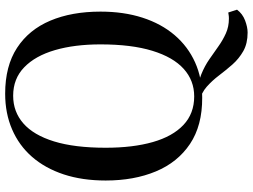

<svg xmlns="http://www.w3.org/2000/svg" viewBox="-138 -654 980 744"><g transform="rotate(-90 352.0 -282.0)"><path d="M598 187.5Q555.5 187.5 526 170.8Q496.5 154 474.2 128.8Q452 103.5 431.8 76.8Q411.5 50 387.8 29Q364 8 331.5 1L365.5 -7Q405 -4.5 436.5 8.2Q468 21 494 39Q520 57 544.2 74.2Q568.5 91.5 594.5 103.2Q620.5 115 652 115Q660.5 115 666 114Q671.5 113 675.5 112.5L686.5 146.5Q670.5 168 644.5 177.8Q618.5 187.5 598 187.5ZM345.5 11.5Q237.5 12 166.2 -35.8Q95 -83.5 59.8 -168Q24.5 -252.5 24.5 -362.5Q24.5 -453 48.2 -525Q72 -597 116.2 -647.8Q160.5 -698.5 222.8 -725.2Q285 -752 361 -752Q468 -752 538.5 -706Q609 -660 644 -577Q679 -494 679 -382.5Q679 -292.5 655.5 -219.8Q632 -147 587.8 -95.2Q543.5 -43.5 482.2 -16Q421 11.5 345.5 11.5ZM350.5 -19.5Q412 -19.5 457.2 -60.2Q502.5 -101 527.2 -181.8Q552 -262.5 552 -382.5Q552 -483 529.8 -559.2Q507.5 -635.5 463.2 -678.2Q419 -721 353 -721Q291 -721 245.8 -681.5Q200.5 -642 176 -562.5Q151.5 -483 151.5 -362.5Q151.5 -257 173.5 -180Q195.5 -103 239.8 -61.2Q284 -19.5 350.5 -19.5Z"/></g></svg>

Font: Merriweather 120pt Medium
Style: Regular
Weight: 500
Version: Version 2.100